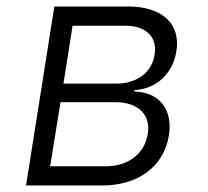

<svg xmlns="http://www.w3.org/2000/svg" viewBox="-20 -570 640 590"><path d="M60 0H294C405 0 484 -59 499 -154C512 -234 469 -287 392 -289L393 -293C461 -297 511 -344 522 -412C536 -497 478 -550 374 -550H147ZM175 -313 203 -491H365C429 -491 464 -456 455 -402C447 -347 400 -313 337 -313ZM134 -59 166 -256H335C405 -256 444 -217 434 -158C424 -97 374 -59 304 -59Z"/></svg>

Font: JetBrains Mono ExtraLight
Style: Italic
Weight: 240
Italic angle: -9°
Monospace: yes
Designer: Philipp Nurullin, Konstantin Bulenkov
Foundry: JetBrains
Version: Version 2.305